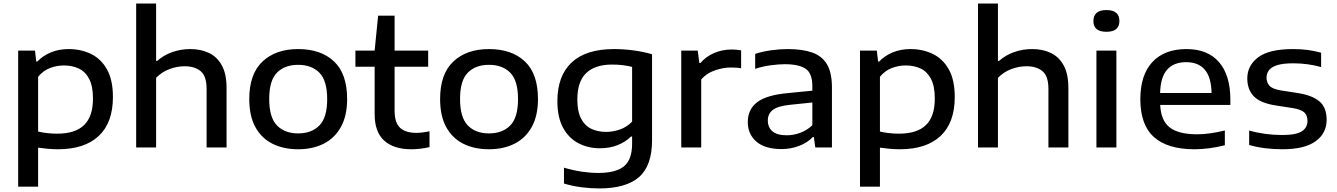

<svg xmlns="http://www.w3.org/2000/svg" viewBox="-20 -828 7508 1078"><path d="M82 220V-544H176.5L183.5 -482.5H189.5Q220.5 -515 265.5 -533.8Q310.5 -552.5 365 -552.5Q434.5 -552.5 490.8 -525.2Q547 -498 580.5 -438.8Q614 -379.5 614 -283Q614 -139.5 534.5 -64.8Q455 10 306 10Q275.5 10 246.8 7.2Q218 4.5 194 1V220ZM300.5 -77.5Q402.5 -77.5 452.2 -125.8Q502 -174 502 -274.5Q502 -343.5 481 -384.2Q460 -425 423.2 -442.8Q386.5 -460.5 338.5 -460.5Q299 -460.5 261 -446.2Q223 -432 194 -397V-89.5Q216 -84 243.8 -80.8Q271.5 -77.5 300.5 -77.5Z M744.5 0V-808H856.5V-486H862.5Q900 -519 948 -535.8Q996 -552.5 1049 -552.5Q1108.5 -552.5 1154.2 -530.2Q1200 -508 1226 -460Q1252 -412 1252 -334.5V0H1140V-328.5Q1140 -400.5 1106.8 -428.2Q1073.5 -456 1017 -456Q974 -456 931.2 -440Q888.5 -424 856.5 -391V0Z M1654 10Q1571.5 10 1509.8 -21Q1448 -52 1413.8 -114.5Q1379.5 -177 1379.5 -272Q1379.5 -412.5 1453.8 -482.5Q1528 -552.5 1654 -552.5Q1781.5 -552.5 1855.2 -483.2Q1929 -414 1929 -272Q1929 -178.5 1894.5 -115.8Q1860 -53 1798 -21.5Q1736 10 1654 10ZM1654 -79Q1729.5 -79 1773.2 -123.5Q1817 -168 1817 -271.5Q1817 -375.5 1773.2 -419.8Q1729.5 -464 1654 -464Q1578.5 -464 1535 -420Q1491.5 -376 1491.5 -272.5Q1491.5 -168.5 1535 -123.8Q1578.5 -79 1654 -79Z M2289.5 10Q2190.5 10 2137 -38.5Q2083.5 -87 2083.5 -187V-453.5H1975.5V-544H2083.5L2103 -740H2195.5V-544H2384V-453.5H2195.5V-208Q2195.5 -138.5 2226.5 -110.2Q2257.5 -82 2318 -82Q2348.5 -82 2391.5 -91V-2Q2340 10 2289.5 10Z M2725.5 10Q2643 10 2581.2 -21Q2519.5 -52 2485.2 -114.5Q2451 -177 2451 -272Q2451 -412.5 2525.2 -482.5Q2599.5 -552.5 2725.5 -552.5Q2853 -552.5 2926.8 -483.2Q3000.5 -414 3000.5 -272Q3000.5 -178.5 2966 -115.8Q2931.5 -53 2869.5 -21.5Q2807.5 10 2725.5 10ZM2725.5 -79Q2801 -79 2844.8 -123.5Q2888.5 -168 2888.5 -271.5Q2888.5 -375.5 2844.8 -419.8Q2801 -464 2725.5 -464Q2650 -464 2606.5 -420Q2563 -376 2563 -272.5Q2563 -168.5 2606.5 -123.8Q2650 -79 2725.5 -79Z M3344 230Q3297.5 230 3246 223.5Q3194.5 217 3146.5 202.5V113.5Q3199.5 129 3247.8 136Q3296 143 3337.5 143Q3439 143 3484 105.2Q3529 67.5 3529 -21V-61.5H3523Q3491.5 -30.5 3447.2 -13Q3403 4.5 3348 4.5Q3282 4.5 3227.8 -23.8Q3173.5 -52 3141.5 -110.5Q3109.5 -169 3109.5 -260.5Q3109.5 -402.5 3189.8 -477.5Q3270 -552.5 3428 -552.5Q3482 -552.5 3537.5 -545Q3593 -537.5 3641 -523.5V-41Q3641 102.5 3567.8 166.2Q3494.5 230 3344 230ZM3382.5 -87.5Q3422 -87.5 3460.8 -101Q3499.5 -114.5 3529 -145V-452.5Q3507 -458 3479 -461.8Q3451 -465.5 3417.5 -465.5Q3320.5 -465.5 3271 -417.5Q3221.5 -369.5 3221.5 -270Q3221.5 -202.5 3242.2 -162.5Q3263 -122.5 3299.5 -105Q3336 -87.5 3382.5 -87.5Z M3805 0V-544H3897.5L3906.5 -474.5H3913Q3943 -510.5 3989.5 -530.2Q4036 -550 4086.5 -550Q4115.5 -550 4141 -545.5V-444.5Q4127 -447.5 4111.5 -448.2Q4096 -449 4081 -449Q4041.5 -449 3994.8 -433.2Q3948 -417.5 3917 -382V0Z M4367.5 9Q4275.5 9 4227 -32.8Q4178.5 -74.5 4178.5 -142.5Q4178.5 -214.5 4232 -254.8Q4285.5 -295 4406 -305.5L4541 -319V-344Q4541 -416.5 4503.2 -442Q4465.5 -467.5 4386.5 -467.5Q4351.5 -467.5 4307 -461.5Q4262.5 -455.5 4220 -441.5V-525.5Q4261 -539 4310.2 -545.8Q4359.5 -552.5 4402.5 -552.5Q4486 -552.5 4541.2 -532.8Q4596.5 -513 4623.8 -465.8Q4651 -418.5 4651 -336.5V0H4557.5L4549.5 -58.5H4543.5Q4513 -26.5 4466.5 -8.8Q4420 9 4367.5 9ZM4291 -151.5Q4291 -113 4316.8 -90.8Q4342.5 -68.5 4397.5 -68.5Q4436 -68.5 4473.5 -82.5Q4511 -96.5 4541 -125V-252.5L4414.5 -239.5Q4347 -232.5 4319 -210.8Q4291 -189 4291 -151.5Z M4808.5 220V-544H4903L4910 -482.5H4916Q4947 -515 4992 -533.8Q5037 -552.5 5091.5 -552.5Q5161 -552.5 5217.2 -525.2Q5273.5 -498 5307 -438.8Q5340.5 -379.5 5340.5 -283Q5340.5 -139.5 5261 -64.8Q5181.5 10 5032.5 10Q5002 10 4973.2 7.2Q4944.5 4.5 4920.5 1V220ZM5027 -77.5Q5129 -77.5 5178.8 -125.8Q5228.5 -174 5228.5 -274.5Q5228.5 -343.5 5207.5 -384.2Q5186.5 -425 5149.8 -442.8Q5113 -460.5 5065 -460.5Q5025.5 -460.5 4987.5 -446.2Q4949.5 -432 4920.5 -397V-89.5Q4942.5 -84 4970.2 -80.8Q4998 -77.5 5027 -77.5Z M5471 0V-808H5583V-486H5589Q5626.5 -519 5674.5 -535.8Q5722.5 -552.5 5775.5 -552.5Q5835 -552.5 5880.8 -530.2Q5926.5 -508 5952.5 -460Q5978.5 -412 5978.5 -334.5V0H5866.5V-328.5Q5866.5 -400.5 5833.2 -428.2Q5800 -456 5743.5 -456Q5700.5 -456 5657.8 -440Q5615 -424 5583 -391V0Z M6136 0V-544H6248V0ZM6192 -649.5Q6119 -649.5 6119 -710Q6119 -771.5 6192 -771.5Q6265 -771.5 6265 -710Q6265 -649.5 6192 -649.5Z M6686.5 10Q6536 10 6459.2 -58.2Q6382.5 -126.5 6382.5 -271Q6382.5 -407 6450.2 -479.8Q6518 -552.5 6641 -552.5Q6761 -552.5 6824.5 -479Q6888 -405.5 6888 -268V-239H6494Q6498 -151 6547.5 -112.5Q6597 -74 6702 -74Q6738 -74 6777.5 -79.8Q6817 -85.5 6857 -95.5V-12.5Q6811 -1 6769 4.5Q6727 10 6686.5 10ZM6639.5 -479Q6570.5 -479 6533.2 -437.2Q6496 -395.5 6493.5 -306H6782.5Q6780.5 -395 6744.2 -437Q6708 -479 6639.5 -479Z M7180 10Q7129 10 7082 4Q7035 -2 6993.5 -14V-95Q7040 -82 7086.2 -76Q7132.5 -70 7180 -70Q7258 -70 7289.5 -91Q7321 -112 7321 -149Q7321 -179.5 7303.8 -196.2Q7286.5 -213 7239 -221L7142 -236Q7055.5 -249.5 7019.2 -287.8Q6983 -326 6983 -387.5Q6983 -460 7044 -506.2Q7105 -552.5 7240.5 -552.5Q7326 -552.5 7397.5 -532V-451.5Q7322.5 -472.5 7241 -472.5Q7182.5 -472.5 7149.8 -461.8Q7117 -451 7104 -432.8Q7091 -414.5 7091 -392Q7091 -366 7107 -347.2Q7123 -328.5 7170.5 -320.5L7267 -305.5Q7349 -292.5 7388.8 -258.2Q7428.5 -224 7428.5 -155.5Q7428.5 -79.5 7366.5 -34.8Q7304.5 10 7180 10Z"/></svg>

Font: Encode Sans Exp Md
Style: Regular
Weight: 500
Width: 7
Designer: Multiple Designers
Foundry: Impallari Type
Version: Version 3.002; ttfautohint (v1.8.3) -l 8 -r 50 -G 200 -x 14 